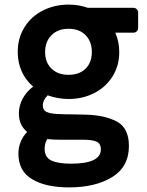

<svg xmlns="http://www.w3.org/2000/svg" viewBox="-20 -607 638 834"><path d="M60 61Q60 6 98 -34Q62 -63 62 -114Q62 -148 78.5 -178.5Q95 -209 124 -231Q92 -258 74.5 -296.5Q57 -335 57 -381Q57 -442 86.5 -489Q116 -536 166.5 -561.5Q217 -587 278 -587Q322 -587 362 -573H559Q568 -573 574 -567Q580 -561 580 -552V-486Q580 -477 574 -471Q568 -465 559 -465H481Q498 -426 498 -381Q498 -321 468.5 -274.5Q439 -228 389 -202.5Q339 -177 278 -177Q232 -177 187 -193Q166 -172 166 -149Q166 -129 181 -121.5Q196 -114 225 -112Q265 -110 306 -110L351 -109Q435 -107 487.5 -79Q540 -51 540 27Q540 117 467.5 162Q395 207 279 207Q179 207 119.5 171.5Q60 136 60 61ZM379 -381Q379 -426 352 -454Q325 -482 278 -482Q231 -482 203.5 -454Q176 -426 176 -381Q176 -336 203.5 -309Q231 -282 278 -282Q325 -282 352 -309Q379 -336 379 -381ZM418 42Q418 16 398.5 8Q379 0 344 0H246Q209 0 185 -3Q174 15 174 39Q174 77 203.5 90.5Q233 104 288 104Q418 104 418 42Z"/></svg>

Font: Miriam Libre
Style: Bold
Weight: 700
Designer: Michal Sahar
Foundry: Hagilda
Version: Version 1.001